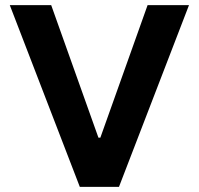

<svg xmlns="http://www.w3.org/2000/svg" viewBox="-20 -727 773 747"><path d="M18.1 -707H179.2L431.2 0L342.3 -191.4H431.2V0H290.5ZM554.2 -707H715.3L442.9 0H302.2Z"/></svg>

Font: Wanted Sans Variable
Style: Regular
Weight: 400
Designer: Original Design by Kil Hyung-jin and Kang Hanbin, Wanted Lab, Inc; Hangeul from Source Han Sans by Jang Soo-young and Ka
Foundry: Wanted Lab, Inc.
Version: Version 1.003;Glyphs 3.2 (3227)